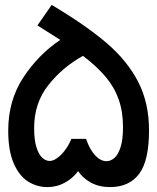

<svg xmlns="http://www.w3.org/2000/svg" viewBox="-20 -755 640 782"><path d="M298 -58Q277 -29 244.2 -11Q211.5 7 173.5 7Q130.5 7 94.5 -15.5Q58.5 -38 36 -89.5Q13.5 -141 13.5 -223Q13.5 -346 75 -439.5Q136.5 -533 225.5 -592.5Q194 -613 132.5 -651.5L190.5 -735Q330 -652 414.5 -579.5Q499 -507 543 -421.2Q587 -335.5 587 -224Q587 -99.5 546.2 -46.2Q505.5 7 428.5 7Q384 7 350.8 -11Q317.5 -29 298 -58ZM182 -99.5Q203.5 -99.5 229 -125Q254.5 -150.5 271 -189.5H330.5Q345.5 -145.5 367.8 -122Q390 -98.5 413.5 -98.5Q430.5 -98.5 445.8 -111.5Q461 -124.5 471 -155.2Q481 -186 481 -237Q481 -300.5 463.2 -350.5Q445.5 -400.5 410.2 -442.2Q375 -484 318 -527.5Q235.5 -482 177.2 -408.8Q119 -335.5 119 -233.5Q119 -186 128.2 -156Q137.5 -126 151.8 -112.8Q166 -99.5 182 -99.5Z"/></svg>

Font: JuliaMono ExtraBold
Style: Italic
Weight: 800
Italic angle: -9°
Monospace: yes
Designer: cormullion
Foundry: corm
Version: Version 0.057; ttfautohint (v1.8.4)